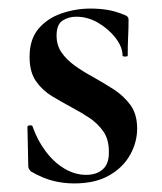

<svg xmlns="http://www.w3.org/2000/svg" viewBox="-20 -417 377 448"><path d="M112 -334Q112 -311 124 -294Q136 -277 155 -263.5Q174 -250 196 -238Q221 -224 244.5 -209Q268 -194 284 -172.5Q300 -151 300 -117Q300 -85 283.5 -55.5Q267 -26 234.5 -7.5Q202 11 153 11Q128 11 104 5Q80 -1 52 -17Q50 -19 48 -22Q46 -25 46 -29L44 -121Q44 -124 49.5 -124.5Q55 -125 56 -122Q67 -90 86.5 -64Q106 -38 130.5 -23.5Q155 -9 181 -9Q206 -9 220.5 -22.5Q235 -36 234 -64Q234 -92 221 -110.5Q208 -129 188.5 -142Q169 -155 148 -166Q124 -179 101.5 -192.5Q79 -206 64 -227.5Q49 -249 49 -284Q49 -325 69.5 -349.5Q90 -374 123 -385.5Q156 -397 191 -397Q212 -397 230.5 -394Q249 -391 271 -382Q280 -379 280 -371Q280 -352 279 -332Q278 -312 278 -287Q278 -285 272 -285Q266 -285 266 -287Q266 -307 250 -328Q234 -349 209.5 -363.5Q185 -378 158 -378Q140 -378 126 -369Q112 -360 112 -334Z"/></svg>

Font: Cormorant Garamond Light SemiBold
Style: Regular
Weight: 600
Version: Version 4.001